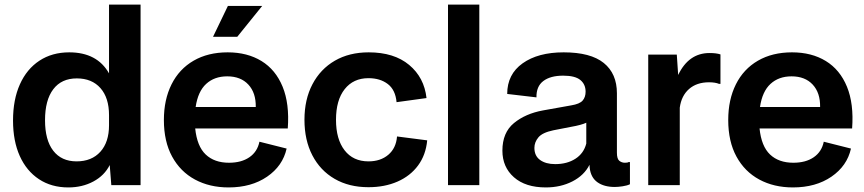

<svg xmlns="http://www.w3.org/2000/svg" viewBox="-20 -810 3778 840"><path d="M37 -283Q37 -374 67 -441Q97 -508 152.5 -544.5Q208 -581 283 -581Q405 -581 457 -489V-790H595V0H467L460 -88Q437 -42 388.5 -16Q340 10 279 10Q205 10 150.5 -26Q96 -62 66.5 -127.5Q37 -193 37 -283ZM177 -284Q177 -197 213 -150.5Q249 -104 315 -104Q381 -104 419 -146Q457 -188 457 -262V-306Q457 -382 419.5 -424.5Q382 -467 316 -467Q249 -467 213 -419.5Q177 -372 177 -284Z M980 10Q897 10 833 -24.5Q769 -59 733 -125Q697 -191 697 -285Q697 -374 730.5 -441Q764 -508 827 -544.5Q890 -581 976 -581Q1062 -581 1124 -543Q1186 -505 1216.5 -430.5Q1247 -356 1239 -248H834Q842 -170 880 -134Q918 -98 982 -98Q1036 -98 1071 -122Q1106 -146 1115 -190L1234 -160Q1217 -84 1148.5 -37Q1080 10 980 10ZM974 -476Q918 -476 882 -443Q846 -410 836 -342H1099Q1100 -404 1066.5 -440Q1033 -476 974 -476ZM912 -649 977 -784H1127L1018 -649Z M1592 9Q1507 9 1444 -27.5Q1381 -64 1346.5 -130.5Q1312 -197 1312 -286Q1312 -375 1347 -441.5Q1382 -508 1445 -544.5Q1508 -581 1593 -581Q1704 -581 1770 -526Q1836 -471 1846 -381L1715 -363Q1710 -417 1676.5 -442.5Q1643 -468 1592 -468Q1526 -468 1488 -420Q1450 -372 1450 -286Q1450 -201 1487.5 -152.5Q1525 -104 1592 -104Q1645 -104 1679 -133Q1713 -162 1717 -213L1849 -196Q1843 -132 1809 -86Q1775 -40 1719 -15.5Q1663 9 1592 9Z M1940 0V-790H2077V0Z M2368 10Q2279 10 2228.5 -34.5Q2178 -79 2178 -151Q2178 -230 2228.5 -271.5Q2279 -313 2356 -327L2479 -349Q2516 -355 2529 -370Q2542 -385 2542 -409Q2542 -441 2519 -460Q2496 -479 2444 -479Q2388 -479 2357 -455.5Q2326 -432 2327 -384L2199 -399Q2199 -485 2266.5 -533Q2334 -581 2446 -581Q2564 -581 2621.5 -534.5Q2679 -488 2679 -402V-142Q2679 -115 2689.5 -106.5Q2700 -98 2714 -98Q2726 -98 2730 -101H2736V-4Q2724 2 2704 5Q2684 8 2670 8Q2623 8 2594 -12.5Q2565 -33 2560 -75L2559 -89Q2536 -43 2484.5 -16.5Q2433 10 2368 10ZM2409 -92Q2461 -92 2497.5 -115.5Q2534 -139 2545 -182V-273Q2534 -268 2517.5 -263.5Q2501 -259 2478 -255L2401 -240Q2353 -230 2335.5 -209Q2318 -188 2318 -163Q2318 -128 2343 -110Q2368 -92 2409 -92Z M2816 0V-571H2941L2947 -482Q2993 -578 3084 -578Q3114 -578 3132 -572V-443H3126Q3109 -450 3082 -450Q3028 -450 2994.5 -420.5Q2961 -391 2954 -339V0Z M3449 10Q3366 10 3302 -24.5Q3238 -59 3202 -125Q3166 -191 3166 -285Q3166 -374 3199.5 -441Q3233 -508 3296 -544.5Q3359 -581 3445 -581Q3531 -581 3593 -543Q3655 -505 3685.5 -430.5Q3716 -356 3708 -248H3303Q3311 -170 3349 -134Q3387 -98 3451 -98Q3505 -98 3540 -122Q3575 -146 3584 -190L3703 -160Q3686 -84 3617.5 -37Q3549 10 3449 10ZM3443 -476Q3387 -476 3351 -443Q3315 -410 3305 -342H3568Q3569 -404 3535.5 -440Q3502 -476 3443 -476Z"/></svg>

Font: BDO Grotesk DemiBold
Style: Regular
Weight: 600
Designer: Deni Anggara
Foundry: Lokal Container
Version: Version 2.000